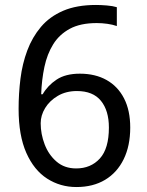

<svg xmlns="http://www.w3.org/2000/svg" viewBox="-20 -744 591 774"><path d="M288 10Q223 10 170 -24Q117 -58 86 -128Q55 -198 55 -305Q55 -367 62.5 -427Q70 -487 90 -540.5Q110 -594 145 -635.5Q180 -677 234.5 -700.5Q289 -724 367 -724Q386 -724 410.5 -722Q435 -720 451 -715V-639Q434 -645 412.5 -648Q391 -651 370 -651Q304 -651 261.5 -628Q219 -605 194.5 -565.5Q170 -526 159 -474Q148 -422 146 -364H152Q172 -399 208 -423Q244 -447 302 -447Q364 -447 409.5 -421.5Q455 -396 480 -347.5Q505 -299 505 -230Q505 -156 478.5 -102Q452 -48 403.5 -19Q355 10 288 10ZM287 -65Q346 -65 382.5 -105Q419 -145 419 -230Q419 -298 387 -337.5Q355 -377 290 -377Q246 -377 213 -357.5Q180 -338 162 -308.5Q144 -279 144 -247Q144 -204 160 -162Q176 -120 208 -92.5Q240 -65 287 -65Z"/></svg>

Font: umalayalam25
Style: Book
Weight: 400
Designer: Jelle Bosma - Monotype Design Team
Foundry: Monotype Imaging Inc.
Version: Version 2.003